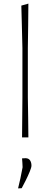

<svg xmlns="http://www.w3.org/2000/svg" viewBox="-20 -760 278 1062"><path d="M102 0Q102.5 -56.5 103 -108.5Q103.5 -160.5 104 -221V-494Q102.5 -558 101 -616.5Q99.5 -675 98 -729L137 -740Q136.5 -679.5 135.8 -618.8Q135 -558 134 -494V-221Q135 -160.5 135.8 -108.5Q136.5 -56.5 137 0ZM80 282Q87 254 92.8 226.8Q98.5 199.5 105 165Q104.5 153 103.8 140.5Q103 128 102 116L122 115Q138.5 115.5 146.2 127Q154 138.5 154 156Q154 166.5 144.2 190Q134.5 213.5 121.8 239Q109 264.5 100 281Z"/></svg>

Font: Commissioner Loud Thin
Style: Regular
Weight: 100
Designer: Kostas Bartsokas
Foundry: Kostas Bartsokas
Version: Version 1.000; ttfautohint (v1.8.3)